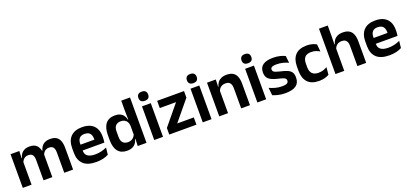

<svg xmlns="http://www.w3.org/2000/svg" viewBox="25 -1649 5579 2629"><g transform="rotate(-20 2815.0 -335.0)"><path d="M789 0H660.5V-298Q660.5 -328 653 -349.8Q645.5 -371.5 628.2 -383.5Q611 -395.5 581.5 -395.5Q554.5 -395.5 534.5 -385Q514.5 -374.5 502 -356.8Q489.5 -339 483.5 -316.5L469.5 -386.5H482.5Q490.5 -418 508.5 -444.2Q526.5 -470.5 557.8 -486Q589 -501.5 637 -501.5Q690.5 -501.5 723.8 -480.8Q757 -460 773 -418.8Q789 -377.5 789 -316.5ZM184 0H56V-490.5H184L179 -366L184 -360.5ZM486.5 0H358.5V-298Q358.5 -328 351 -349.8Q343.5 -371.5 326.2 -383.5Q309 -395.5 279.5 -395.5Q252 -395.5 232.2 -385Q212.5 -374.5 199.8 -356.8Q187 -339 181 -316.5L161 -386.5H185Q192.5 -419 210.2 -445Q228 -471 258.5 -486.2Q289 -501.5 334.5 -501.5Q403 -501.5 437.8 -466.5Q472.5 -431.5 481.5 -364.5Q483.5 -354.5 485 -341.2Q486.5 -328 486.5 -316.5Z M1126 12Q1000 12 938.5 -46Q877 -104 877 -214V-278Q877 -387 934.5 -445.5Q992 -504 1101.5 -504Q1175.5 -504 1225 -478Q1274.5 -452 1299.2 -404.2Q1324 -356.5 1324 -290V-272.5Q1324 -254.5 1322.2 -235.8Q1320.5 -217 1317.5 -200.5H1201.5Q1203 -228 1203.2 -252.8Q1203.5 -277.5 1203.5 -297.5Q1203.5 -332 1192.5 -356.2Q1181.5 -380.5 1159 -393Q1136.5 -405.5 1101.5 -405.5Q1050 -405.5 1025.5 -377Q1001 -348.5 1001 -296V-250.5L1001.5 -236V-197.5Q1001.5 -174.5 1008.8 -155Q1016 -135.5 1033 -121.2Q1050 -107 1078.2 -99Q1106.5 -91 1149 -91Q1195 -91 1236.8 -101.2Q1278.5 -111.5 1316 -129L1305 -28Q1271.5 -9.5 1226.2 1.2Q1181 12 1126 12ZM1291.5 -200.5H945V-285.5H1291.5Z M1574 11.5Q1487.5 11.5 1442.5 -44.5Q1397.5 -100.5 1397.5 -209.5V-277Q1397.5 -387.5 1443 -444.5Q1488.5 -501.5 1578.5 -501.5Q1622.5 -501.5 1652.8 -487.5Q1683 -473.5 1701.8 -447.5Q1720.5 -421.5 1728 -386.5H1765.5L1733 -291.5Q1732 -326 1718.8 -349.8Q1705.5 -373.5 1682 -386Q1658.5 -398.5 1626.5 -398.5Q1578 -398.5 1552.2 -370.5Q1526.5 -342.5 1526.5 -287V-206Q1526.5 -151 1552.2 -123Q1578 -95 1627.5 -95Q1655.5 -95 1677.5 -105.5Q1699.5 -116 1714.2 -134.2Q1729 -152.5 1735.5 -175.5L1766 -104H1730Q1722 -72 1704 -45.8Q1686 -19.5 1654.5 -4Q1623 11.5 1574 11.5ZM1859 0H1731L1735.5 -120L1733 -148.5V-349L1733.5 -369.5L1731 -510V-661H1859Z M2099.5 0H1971.5V-490.5H2099.5ZM2035.5 -548.5Q1999 -548.5 1981.8 -565.8Q1964.5 -583 1964.5 -613.5V-616Q1964.5 -646.5 1981.8 -664Q1999 -681.5 2035.5 -681.5Q2071.5 -681.5 2089 -664Q2106.5 -646.5 2106.5 -616V-613.5Q2106.5 -582.5 2089 -565.5Q2071.5 -548.5 2035.5 -548.5Z M2344.5 -105.5H2586.5V0H2190.5V-95.5L2429.5 -385.5H2192.5V-490.5H2584V-395Z M2806.5 0H2678.5V-490.5H2806.5ZM2742.5 -548.5Q2706 -548.5 2688.8 -565.8Q2671.5 -583 2671.5 -613.5V-616Q2671.5 -646.5 2688.8 -664Q2706 -681.5 2742.5 -681.5Q2778.5 -681.5 2796 -664Q2813.5 -646.5 2813.5 -616V-613.5Q2813.5 -582.5 2796 -565.5Q2778.5 -548.5 2742.5 -548.5Z M3366.5 0H3238.5V-294.5Q3238.5 -325.5 3230.2 -348Q3222 -370.5 3203 -383Q3184 -395.5 3151 -395.5Q3122 -395.5 3100.2 -385Q3078.5 -374.5 3064.8 -356.8Q3051 -339 3044 -316.5L3024 -386.5H3048Q3056 -419 3074.8 -445Q3093.5 -471 3125.8 -486.2Q3158 -501.5 3206.5 -501.5Q3263 -501.5 3298 -480.2Q3333 -459 3349.8 -417Q3366.5 -375 3366.5 -313ZM3047 0H2919V-490.5H3047L3042 -371L3047 -360.5Z M3602.5 0H3474.5V-490.5H3602.5ZM3538.5 -548.5Q3502 -548.5 3484.8 -565.8Q3467.5 -583 3467.5 -613.5V-616Q3467.5 -646.5 3484.8 -664Q3502 -681.5 3538.5 -681.5Q3574.5 -681.5 3592 -664Q3609.5 -646.5 3609.5 -616V-613.5Q3609.5 -582.5 3592 -565.5Q3574.5 -548.5 3538.5 -548.5Z M3881.5 12Q3822.5 12 3776.8 0.8Q3731 -10.5 3699 -24.5L3687.5 -135.5Q3725.5 -118 3771.2 -105Q3817 -92 3872 -92Q3920 -92 3941.5 -104.2Q3963 -116.5 3963 -141V-144Q3963 -160.5 3953.2 -171Q3943.5 -181.5 3919 -190.2Q3894.5 -199 3850 -209Q3788.5 -223.5 3752.8 -242.8Q3717 -262 3701.5 -290.2Q3686 -318.5 3686 -358V-362.5Q3686 -432 3735.5 -467.2Q3785 -502.5 3882 -502.5Q3939.5 -502.5 3983.8 -491.2Q4028 -480 4057.5 -464.5L4069 -362.5Q4034 -379 3990.5 -390.2Q3947 -401.5 3897 -401.5Q3864.5 -401.5 3845.8 -396.2Q3827 -391 3819 -381.5Q3811 -372 3811 -358.5V-356Q3811 -341 3819.8 -330Q3828.5 -319 3852 -310.2Q3875.5 -301.5 3918 -291.5Q3980 -278.5 4017.5 -261Q4055 -243.5 4072 -216.2Q4089 -189 4089 -145V-139Q4089 -63 4037.5 -25.5Q3986 12 3881.5 12Z M4374.5 12.5Q4261 12.5 4206.2 -47.5Q4151.5 -107.5 4151.5 -216V-276Q4151.5 -384 4206.5 -443.5Q4261.5 -503 4374.5 -503Q4404 -503 4429.8 -498.2Q4455.5 -493.5 4476.8 -485.5Q4498 -477.5 4514 -468.5L4524.5 -361Q4500 -376.5 4469.8 -387Q4439.5 -397.5 4400 -397.5Q4338 -397.5 4309.2 -365.8Q4280.5 -334 4280.5 -273.5V-220.5Q4280.5 -160.5 4310.2 -128Q4340 -95.5 4402 -95.5Q4441.5 -95.5 4472 -105.8Q4502.5 -116 4529 -131L4518.5 -23Q4494 -9 4457 1.8Q4420 12.5 4374.5 12.5Z M5060 0H4932V-294.5Q4932 -325.5 4923.8 -348Q4915.5 -370.5 4896.5 -383Q4877.5 -395.5 4844.5 -395.5Q4815.5 -395.5 4794 -385Q4772.5 -374.5 4758.8 -356.8Q4745 -339 4738.5 -316.5L4712.5 -386.5H4743Q4751.5 -419 4770 -445Q4788.5 -471 4820.5 -486.2Q4852.5 -501.5 4900 -501.5Q4956.5 -501.5 4991.5 -480.2Q5026.5 -459 5043.2 -417Q5060 -375 5060 -313ZM4740.5 0H4612.5V-661H4740V-510L4737.5 -357.5L4740.5 -348Z M5397.5 12Q5271.5 12 5210 -46Q5148.5 -104 5148.5 -214V-278Q5148.5 -387 5206 -445.5Q5263.5 -504 5373 -504Q5447 -504 5496.5 -478Q5546 -452 5570.8 -404.2Q5595.5 -356.5 5595.5 -290V-272.5Q5595.5 -254.5 5593.8 -235.8Q5592 -217 5589 -200.5H5473Q5474.5 -228 5474.8 -252.8Q5475 -277.5 5475 -297.5Q5475 -332 5464 -356.2Q5453 -380.5 5430.5 -393Q5408 -405.5 5373 -405.5Q5321.5 -405.5 5297 -377Q5272.5 -348.5 5272.5 -296V-250.5L5273 -236V-197.5Q5273 -174.5 5280.2 -155Q5287.5 -135.5 5304.5 -121.2Q5321.5 -107 5349.8 -99Q5378 -91 5420.5 -91Q5466.5 -91 5508.2 -101.2Q5550 -111.5 5587.5 -129L5576.5 -28Q5543 -9.5 5497.8 1.2Q5452.5 12 5397.5 12ZM5563 -200.5H5216.5V-285.5H5563Z"/></g></svg>

Font: Anek Kannada SemiBold
Style: Regular
Weight: 600
Version: Version 1.003